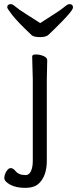

<svg xmlns="http://www.w3.org/2000/svg" viewBox="-20 -749 374 931"><path d="M175 -637Q210 -660 244 -681.5Q278 -703 293 -716Q308 -729 316 -729Q334 -729 334 -712.5Q334 -696 248 -612Q228 -593 216 -581Q204 -569 174.5 -569Q145 -569 134 -578Q64 -644 39.5 -676Q15 -708 15 -713Q15 -729 33 -729Q41 -729 56 -716Q71 -703 105.5 -681.5Q140 -660 175 -637ZM209 -457 207 -364V30Q207 105 168 141Q146 162 102 162Q58 162 29.5 146.5Q1 131 1 114.5Q1 98 11 82Q21 66 32 66Q43 66 54 79Q70 100 104 100Q121 100 130 81Q139 62 139 31V-364L136 -475Q136 -485 154 -485Q172 -485 190.5 -477.5Q209 -470 209 -457Z"/></svg>

Font: Moon Stars Kai T
Style: Regular
Weight: 400
Designer: GuiWonder
Version: Version 1.101